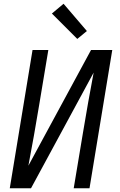

<svg xmlns="http://www.w3.org/2000/svg" viewBox="-20 -1001 640 1021"><path d="M32 0 153 -735H237L188 -441Q175 -361 160.5 -280.5Q146 -200 131 -120L464 -735H577L456 0H372L421 -294Q434 -374 448.5 -454.5Q463 -535 478 -615L145 0ZM391 -794 256 -929 318 -981 442 -836Z"/></svg>

Font: Iosevka SS04 Extended Oblique
Style: Regular
Weight: 400
Width: 7
Italic angle: -9°
Monospace: yes
Designer: Belleve Invis
Foundry: Belleve Invis
Version: Version 19.0.0; ttfautohint (v1.8.4)